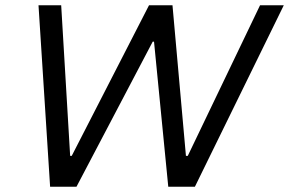

<svg xmlns="http://www.w3.org/2000/svg" viewBox="-20 -708 1096 728"><path d="M170 0 126 -688H212L246 -117H252L545 -688H634L685 -117H692L966 -688H1056L719 0H618L564 -550H559L270 0Z"/></svg>

Font: Saira
Style: Italic
Weight: 400
Italic angle: -12°
Designer: Hector Gatti with collaboration of the Omnibus-Type team
Foundry: Omnibus-Type
Version: Version 1.100; ttfautohint (v1.8.3)